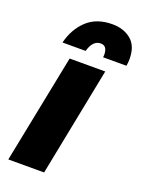

<svg xmlns="http://www.w3.org/2000/svg" viewBox="-144 -829 674 897"><g transform="rotate(20 193.0 -380.0)"><path d="M192 0H14L122 -541H299ZM383 -600H267L268 -612Q268 -657 235 -657Q196 -657 180 -600H65Q83 -672 130.5 -716Q178 -760 256 -760Q312 -760 349 -729.5Q386 -699 386 -634Q386 -618 383 -600Z"/></g></svg>

Font: Argentum Novus
Style: Bold Italic
Weight: 700
Designer: Julieta Ulanovsky (font) & Cristiano Sobral (main changes)
Foundry: Julieta Ulanovsky (font) & Cristiano Sobral (main changes)
Version: Version 3.00;November 27, 2020;FontCreator 13.0.0.2655 64-bi